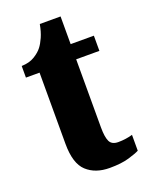

<svg xmlns="http://www.w3.org/2000/svg" viewBox="-129 -729 629 808"><g transform="rotate(-20 185.5 -325.0)"><path d="M221 10Q157 10 118.5 -25.5Q80 -61 80 -149V-468H19V-520Q54 -521 77.5 -535.5Q101 -550 113 -566Q124 -580 134.5 -603.5Q145 -627 151 -660H244V-536H348V-468H244V-163Q244 -120 253.5 -100Q263 -80 292 -80Q309 -80 326 -82.5Q343 -85 356 -89V-18Q341 -10 307 0Q273 10 221 10Z"/></g></svg>

Font: Noto Serif Khmer ExtraCondensed Black
Style: Regular
Weight: 900
Width: 2
Designer: Danh Hong and the Monotype Design Team
Foundry: Monotype Imaging Inc.
Version: Version 2.004